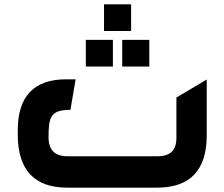

<svg xmlns="http://www.w3.org/2000/svg" viewBox="-20 -866 1034 886"><path d="M291 0H704C858 0 934 -81 934 -242V-499L794 -416V-229C794 -173 766 -145 708 -145H291C233 -145 204 -174 204 -233C204 -327 214 -359 305 -359L329 -500H286C137 -500 62 -422 62 -265V-245C62 -82 138 0 291 0ZM376 -559H501V-682H376ZM460 -723H585V-846H460ZM544 -559H669V-682H544Z"/></svg>

Font: All Genders v4
Style: Bold
Weight: 700
Designer: Rassam Alawdi
Foundry: Rassam Art
Version: Version 3.100;FEAKit 1.0